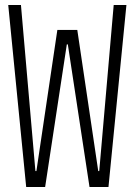

<svg xmlns="http://www.w3.org/2000/svg" viewBox="-20 -750 540 770"><path d="M85 0 13 -730H64L122 -64H126L210 -630H290L374 -64H378L436 -730H487L415 0H339L252 -572H248L161 0Z"/></svg>

Font: M PLUS Code Latin Light
Style: Regular
Weight: 300
Designer: Coji Morishita
Foundry: UNDERFOREST DESIGN
Version: Version 1.002; ttfautohint (v1.8.3)